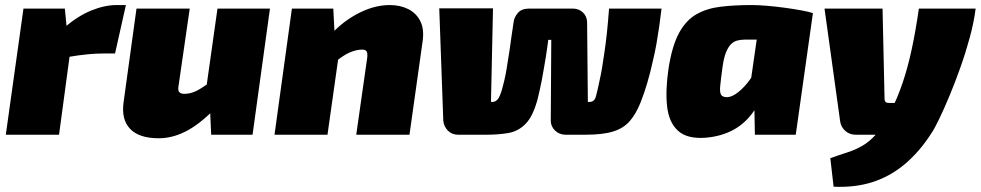

<svg xmlns="http://www.w3.org/2000/svg" viewBox="-20 -534 3887 761"><path d="M237 -500 247 -398 266 -386 214 0H3L73 -500ZM479 -514 436 -322H389Q362 -322 329 -319Q296 -316 242 -307L234 -424Q289 -471 342 -492.5Q395 -514 443 -514Z M732 -500 687 -189Q685 -173 692 -167.5Q699 -162 710 -162Q734 -162 757 -173Q780 -184 817 -212L853 -126Q787 -53 728 -19.5Q669 14 609 14Q531 14 495.5 -23.5Q460 -61 470 -130L521 -500ZM1050 -500 981 0H817L811 -134L792 -146L842 -500Z M1525 -514Q1566 -514 1598 -498Q1630 -482 1646 -450Q1662 -418 1655 -370L1603 0H1392L1435 -302Q1438 -322 1433 -330.5Q1428 -339 1408 -337Q1390 -336 1366 -326Q1342 -316 1307 -287L1272 -374Q1322 -438 1390.5 -476Q1459 -514 1525 -514ZM1301 -500 1308 -366 1328 -354 1278 0H1068L1137 -500Z M1796 0Q1771 0 1755 -16.5Q1739 -33 1737 -56L1721 -501H1934L1926 -130H1932Q1947 -130 1956.5 -146Q1966 -162 1974 -196Q1979 -214 1983.5 -236.5Q1988 -259 1992 -287Q1996 -309 1999.5 -334Q2003 -359 2007 -387.5Q2011 -416 2016 -448Q2018 -465 2032.5 -482.5Q2047 -500 2078 -500H2250Q2274 -500 2290 -485Q2306 -470 2307 -447L2310 -130H2317Q2336 -130 2342 -152Q2348 -174 2355 -208Q2362 -239 2366.5 -266.5Q2371 -294 2375 -322Q2381 -361 2385.5 -403.5Q2390 -446 2394 -500H2602Q2598 -465 2593 -430Q2588 -395 2582 -361Q2576 -327 2568 -294Q2558 -248 2545.5 -205.5Q2533 -163 2519 -128Q2501 -83 2476.5 -54.5Q2452 -26 2411 -13Q2370 0 2299 0H2222Q2197 0 2180 -16.5Q2163 -33 2163 -56L2165 -376H2153Q2152 -368 2149.5 -349Q2147 -330 2143 -305.5Q2139 -281 2134 -253Q2131 -234 2127 -214Q2123 -194 2119 -176Q2115 -158 2111 -142Q2093 -74 2064 -44Q2035 -14 1996 -7Q1957 0 1906 0Z M2959 -514Q2985 -514 3020.5 -511Q3056 -508 3092.5 -503Q3129 -498 3158.5 -492.5Q3188 -487 3202 -482L3039 -376Q3014 -377 2991 -377Q2968 -377 2933 -377Q2917 -377 2903 -373.5Q2889 -370 2878 -359.5Q2867 -349 2858 -327.5Q2849 -306 2844 -270Q2837 -219 2834.5 -192.5Q2832 -166 2839 -157Q2846 -148 2865 -149Q2884 -151 2907 -169.5Q2930 -188 2951 -216.5Q2972 -245 2985 -277L3019 -221Q3004 -148 2970.5 -97.5Q2937 -47 2888 -20Q2839 7 2775 12Q2703 17 2667 -16Q2631 -49 2624 -113Q2617 -177 2630 -264Q2644 -353 2671.5 -403.5Q2699 -454 2740.5 -477.5Q2782 -501 2837 -507.5Q2892 -514 2959 -514ZM2997 -500 3202 -482 3134 0H2972L2970 -109L2943 -125Z M3847 -500Q3840 -445 3823.5 -384.5Q3807 -324 3786 -265Q3765 -206 3743.5 -154.5Q3722 -103 3703.5 -64.5Q3685 -26 3673 -8Q3626 66 3567.5 115.5Q3509 165 3439 187.5Q3369 210 3284 206L3271 93Q3307 80 3338.5 70Q3370 60 3398.5 43.5Q3427 27 3454 -3.5Q3481 -34 3508 -88Q3537 -145 3557.5 -205.5Q3578 -266 3593.5 -338Q3609 -410 3622 -500ZM3478 -500 3486 -142Q3486 -126 3502 -126H3558L3517 0H3372Q3347 0 3330 -15.5Q3313 -31 3310 -53L3248 -500Z"/></svg>

Font: Exo 2 Black
Style: Italic
Weight: 900
Italic angle: -8°
Designer: Natanael Gama
Foundry: Natanael Gama
Version: Version 2.010